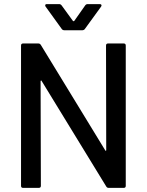

<svg xmlns="http://www.w3.org/2000/svg" viewBox="-20 -911 712 931"><path d="M495.1 -183.1 494.1 -689.9Q494.1 -700.2 503.9 -700.2H580.1Q589.8 -700.2 589.8 -689.9V-9.8Q589.8 0 580.1 0H506.8Q499 0 495.1 -6.8L182.1 -518.1Q181.6 -521 179.2 -520.5Q176.8 -520 176.8 -517.1L178.2 -9.8Q178.2 0 168 0H91.8Q82 0 82 -9.8V-689.9Q82 -700.2 91.8 -700.2H166Q173.8 -700.2 178.2 -692.9L490.2 -182.1Q491.2 -179.2 493.2 -179.7Q495.1 -180.2 495.1 -183.1ZM279.8 -770 201.2 -878.9Q199.2 -880.9 199.2 -884.8Q199.2 -891.1 207 -891.1H267.1Q273.9 -891.1 278.8 -884.8L334 -809.1Q335 -808.1 336.9 -808.1Q338.9 -808.1 339.8 -809.1L393.1 -884.8Q397.9 -891.1 404.8 -891.1H463.9Q469.7 -891.1 471.7 -887.5Q473.6 -883.8 470.2 -878.9L391.1 -770Q386.7 -764.2 377.9 -764.2H293Q284.2 -764.2 279.8 -770Z"/></svg>

Font: Gruenseis Font Medium
Style: Regular
Weight: 500
Designer: Jeremy Tribby
Foundry: Tribby Type
Version: Version 1.408;Glyphs 3.1.2 (3151)